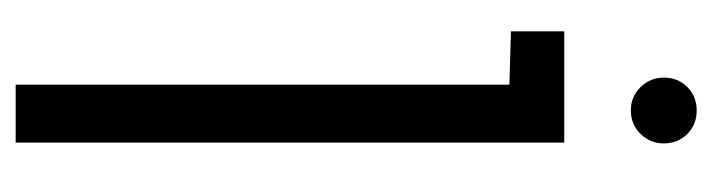

<svg xmlns="http://www.w3.org/2000/svg" viewBox="-352 -557 909 245"><g transform="rotate(90 102.5 -434.5)"><path d="M121 -869Q103 -869 91 -857Q79 -845 79 -827Q79 -810 91 -797.5Q103 -785 121 -785Q139 -785 151 -797.5Q163 -810 163 -827Q163 -845 151 -857Q139 -869 121 -869ZM20 -632 88 -630V0H162V-700H20Z"/></g></svg>

Font: Advent Pro Medium
Style: Regular
Weight: 500
Designer: VivaRado, Andreas Kalpakidis
Foundry: VivaRado, Andreas Kalpakidis
Version: Version 3.000